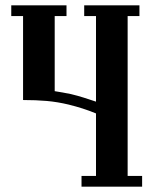

<svg xmlns="http://www.w3.org/2000/svg" viewBox="-20 -696 572 716"><path d="M228 -636H184V-356Q199 -354 214 -351Q229 -348 245 -345Q270 -339 292 -332Q314 -325 338 -317V-636H294V-676H500V-636H456V-40H510V0H284V-40H338V-273Q311 -284 287.5 -291.5Q264 -299 236 -306Q194 -316 154.5 -319.5Q115 -323 66 -323V-636H22V-676H228Z"/></svg>

Font: Triodion
Style: Regular
Weight: 400
Version: Version 1.201; ttfautohint (v1.8.4.7-5d5b)